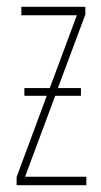

<svg xmlns="http://www.w3.org/2000/svg" viewBox="-20 -547 298 567"><path d="M232 -527V-504L151 -287H219V-264H143L54 -25H235V0H29V-24L118 -264H52V-287H127L207 -502H43V-527Z"/></svg>

Font: Noto Sans ExtraCondensed Thin
Style: Regular
Weight: 100
Width: 2
Designer: Monotype Design Team
Foundry: Monotype Imaging Inc.
Version: Version 2.013; ttfautohint (v1.8.4.7-5d5b)